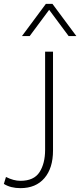

<svg xmlns="http://www.w3.org/2000/svg" viewBox="-137 -760 416 996"><path d="M-31 216Q-82 216 -117 194L-106 158Q-86 168 -67.5 173Q-49 178 -31 178Q39 178 68 133Q97 88 97 17V-492H138V21Q138 112 93.5 164Q49 216 -31 216ZM259 -573H219L118 -709L17 -573H-23L101 -740H135Z"/></svg>

Font: Livvic ExtraLight
Style: Regular
Weight: 275
Designer: Jacques Le Bailly, Baron von Fonthausen
Version: Version 1.001; ttfautohint (v1.8.2)